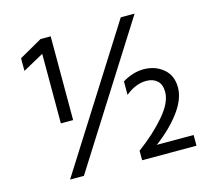

<svg xmlns="http://www.w3.org/2000/svg" viewBox="-102 -832 1038 952"><g transform="rotate(-15 416.5 -356.0)"><path d="M215 0H144L595 -712H666ZM235 -281H172V-638L65 -579V-644L183 -711H235ZM793 0H514V-49Q599 -112 655.5 -178Q712 -244 712 -298Q712 -337 690.5 -356Q669 -375 635 -375Q581 -375 528 -332V-401Q582 -434 637 -434Q696 -434 737.5 -399.5Q779 -365 779 -303Q779 -244 731 -179Q683 -114 604 -55H793Z"/></g></svg>

Font: Hind Guntur
Style: Regular
Weight: 400
Version: Version 1.000;PS 1.0;hotconv 1.0.86;makeotf.lib2.5.63406; tt